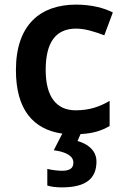

<svg xmlns="http://www.w3.org/2000/svg" viewBox="-20 -572 541 832"><path d="M398 128C398 79 359 51 316 39L329 9C383 6 419 -5 455 -26V-135C413 -110 368 -94 308 -94C224 -94 178 -153 178 -269C178 -388 221 -448 310 -448C348 -448 390 -435 432 -419L469 -518C432 -537 377 -552 310 -552C157 -552 49 -467 49 -268C49 -97 124 -11 250 7L213 79C270 87 298 105 298 133C298 160 278 168 248 168C229 168 201 164 185 160V232C201 237 222 240 248 240C356 240 398 199 398 128Z"/></svg>

Font: Noto Sans Bengali UI SemiBold
Style: Regular
Weight: 600
Designer: Jelle Bosma - Monotype Design Team
Foundry: Monotype Imaging Inc.
Version: Version 2.003